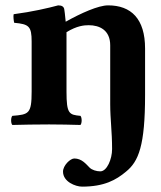

<svg xmlns="http://www.w3.org/2000/svg" viewBox="-20 -464 601 716"><path d="M521 -283C521 -394 469 -444 383 -444C347 -444 282 -415 225 -383C223 -408 220 -427 220 -427C219 -439 211 -444 197 -444C160 -434 100 -420 31 -411C29 -405 31 -385 33 -379C88 -374 98 -366 98 -309V-122C98 -39 87 -37 26 -32C20 -26 20 -4 26 2C68 1 110 0 163 0C209 0 237 1 280 2C286 -4 286 -26 280 -32C238 -36 228 -39 228 -122V-321C228 -329 228 -337 228 -344C267 -368 294 -370 311 -370C351 -370 391 -352 391 -295V-76C391 -19 398 26 398 92C398 129 379 175 354 175C340 175 323 170 314 161C301 148 285 127 257 127C242 127 215 153 215 176C215 214 262 232 286 232C369 232 413 207 450 176C497 138 521 79 521 -110Z"/></svg>

Font: Libertinus Serif
Style: Bold
Weight: 700
Designer: Philipp H. Poll, Khaled Hosny
Foundry: Caleb Maclennan
Version: Version 7.050;RELEASE